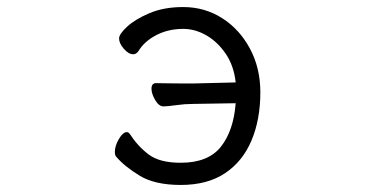

<svg xmlns="http://www.w3.org/2000/svg" viewBox="-20 -507 1040 545"><path d="M527 -212Q505 -212 480 -208.5Q455 -205 444 -205Q431 -205 420.5 -223Q410 -241 410 -255Q410 -271 423 -271Q431 -271 455.5 -270.5Q480 -270 504 -270H526L649 -273Q644 -320 621 -354Q598 -388 566 -406.5Q534 -425 500 -425Q458 -425 424 -407.5Q390 -390 373 -362Q367 -353 358 -353Q345 -353 331.5 -368.5Q318 -384 318 -398Q318 -410 340.5 -431Q363 -452 404 -469.5Q445 -487 500 -487Q561 -487 610.5 -455.5Q660 -424 689.5 -369Q719 -314 719 -245Q719 -168 694 -108.5Q669 -49 619 -15.5Q569 18 493 18Q420 18 377 -8Q334 -34 310 -62Q306 -66 306 -76Q306 -93 317.5 -112.5Q329 -132 340 -132Q345 -132 349 -126Q371 -92 402 -68.5Q433 -45 493 -45Q571 -45 607 -90.5Q643 -136 649 -214Z"/></svg>

Font: Klee One SemiBold
Style: Regular
Weight: 600
Designer: Fontworks Inc.
Foundry: Fontworks Inc.
Version: Version 1.00;January 12, 2022;FontCreator 13.0.0.2683 64-bit